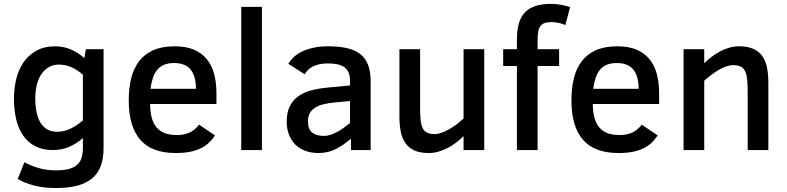

<svg xmlns="http://www.w3.org/2000/svg" viewBox="-20 -762 3995 975"><path d="M505.9 -9.8Q505.9 41.5 492.2 79.6Q478.5 117.7 449.2 142.8Q419.9 168 374 180.4Q328.1 192.9 264.2 192.9Q205.1 192.9 156.5 180.9Q107.9 168.9 69.8 147L104 62Q137.2 80.1 177 91.6Q216.8 103 264.2 103Q301.3 103 327.1 96.7Q353 90.3 369.4 76.9Q385.7 63.5 393.3 42Q400.9 20.5 400.9 -9.8V-61Q372.1 -34.7 333.5 -17.3Q294.9 0 248 0Q196.8 0 159.4 -19.3Q122.1 -38.6 97.9 -73.2Q73.7 -107.9 62.3 -155.8Q50.8 -203.6 50.8 -261.2Q50.8 -312 62.3 -359.9Q73.7 -407.7 98.9 -444.8Q124 -481.9 164.3 -504.4Q204.6 -526.9 262.2 -526.9Q302.7 -526.9 340.8 -510.5Q378.9 -494.1 408.2 -466.8L416 -512.2H505.9ZM400.9 -382.8Q374 -406.2 343.5 -420.2Q313 -434.1 278.8 -434.1Q250 -434.1 227.8 -421.1Q205.6 -408.2 190.2 -385.5Q174.8 -362.8 167 -331.5Q159.2 -300.3 159.2 -263.2Q159.2 -224.6 165.5 -193.1Q171.9 -161.6 185.3 -139.4Q198.7 -117.2 220 -105Q241.2 -92.8 271 -92.8Q304.7 -92.8 337.6 -108.4Q370.6 -124 400.9 -150.9Z M742.2 -233.9Q742.7 -195.3 750.2 -165.8Q757.8 -136.2 773.9 -116.5Q790 -96.7 815.7 -86.4Q841.3 -76.2 878.9 -76.2Q914.1 -76.2 941.2 -88.1Q968.3 -100.1 991.2 -128.9L1071.8 -74.2Q1057.1 -52.2 1039.1 -35.6Q1021 -19 997.1 -7.8Q973.1 3.4 942.6 9.3Q912.1 15.1 873 15.1Q750.5 15.1 692.1 -52.5Q633.8 -120.1 633.8 -252Q633.8 -314 646.2 -364.5Q658.7 -415 686.3 -451.2Q713.9 -487.3 758.3 -507.1Q802.7 -526.9 867.2 -526.9Q924.3 -526.9 964.6 -509.8Q1004.9 -492.7 1030.3 -461.4Q1055.7 -430.2 1067.4 -386.2Q1079.1 -342.3 1079.1 -289.1V-233.9ZM975.1 -311Q975.1 -375 948.2 -408.4Q921.4 -441.9 863.8 -441.9Q834.5 -441.9 813.7 -433.3Q793 -424.8 779.1 -408.2Q765.1 -391.6 756.8 -367.2Q748.5 -342.8 744.1 -311Z M1205.1 0V-727.1H1310.1V0Z M1762.2 0V-58.1Q1726.1 -25.9 1685.8 -5.4Q1645.5 15.1 1598.1 15.1Q1559.1 15.1 1528.8 3.4Q1498.5 -8.3 1478 -29.5Q1457.5 -50.8 1446.8 -79.8Q1436 -108.9 1436 -144Q1436 -190.4 1451.4 -221.7Q1466.8 -252.9 1493.9 -272.7Q1521 -292.5 1558.3 -302.5Q1595.7 -312.5 1640.1 -316.9L1757.3 -328.1V-352.1Q1757.3 -377.4 1749.8 -394.3Q1742.2 -411.1 1727.8 -421.4Q1713.4 -431.6 1692.1 -435.8Q1670.9 -439.9 1644 -439.9Q1618.2 -439.9 1598.9 -435.1Q1579.6 -430.2 1565.4 -422.4Q1551.3 -414.6 1542 -404.5Q1532.7 -394.5 1527.3 -384.8L1444.3 -438Q1453.6 -454.6 1470 -470.5Q1486.3 -486.3 1510.7 -498.8Q1535.2 -511.2 1568.6 -519Q1602.1 -526.9 1646 -526.9Q1699.7 -526.9 1740.2 -518.1Q1780.8 -509.3 1807.9 -488.8Q1835 -468.3 1848.6 -433.8Q1862.3 -399.4 1862.3 -348.1V0ZM1757.3 -249 1684.1 -242.2Q1650.4 -239.3 1624.3 -232.9Q1598.1 -226.6 1580.3 -215.3Q1562.5 -204.1 1553.2 -187.3Q1543.9 -170.4 1543.9 -146Q1543.9 -105.5 1565.4 -88.6Q1586.9 -71.8 1626 -71.8Q1641.1 -71.8 1657.5 -77.1Q1673.8 -82.5 1690.7 -91.3Q1707.5 -100.1 1724.4 -112.1Q1741.2 -124 1757.3 -137.2Z M2334 0V-70.8Q2316.9 -53.7 2296.6 -38.1Q2276.4 -22.5 2253.7 -10.7Q2231 1 2206.8 8.1Q2182.6 15.1 2158.2 15.1Q2115.2 15.1 2086.4 2.9Q2057.6 -9.3 2040.3 -33Q2022.9 -56.6 2015.6 -91.1Q2008.3 -125.5 2008.3 -169.9V-512.2H2113.3V-220.2Q2113.3 -181.6 2115.7 -155Q2118.2 -128.4 2126 -112.1Q2133.8 -95.7 2148.4 -88.4Q2163.1 -81.1 2187 -81.1Q2203.1 -81.1 2221.4 -87.4Q2239.7 -93.8 2259 -104.5Q2278.3 -115.2 2297.4 -129.6Q2316.4 -144 2334 -160.2V-512.2H2439V0Z M2851.1 -634.8Q2835.4 -641.6 2816.9 -645.8Q2798.3 -649.9 2780.3 -649.9Q2759.8 -649.9 2746.1 -645Q2732.4 -640.1 2724.4 -629.6Q2716.3 -619.1 2713.1 -602.3Q2710 -585.4 2710 -562V-512.2H2819.3V-426.8H2710V0H2605V-426.8H2535.2V-512.2H2605V-562Q2605 -606.9 2614.3 -640.9Q2623.5 -674.8 2644 -697.3Q2664.6 -719.7 2697.5 -731Q2730.5 -742.2 2778.3 -742.2Q2805.2 -742.2 2830.3 -737.5Q2855.5 -732.9 2875 -726.1Z M2990.2 -233.9Q2990.7 -195.3 2998.3 -165.8Q3005.9 -136.2 3022 -116.5Q3038.1 -96.7 3063.7 -86.4Q3089.4 -76.2 3127 -76.2Q3162.1 -76.2 3189.2 -88.1Q3216.3 -100.1 3239.3 -128.9L3319.8 -74.2Q3305.2 -52.2 3287.1 -35.6Q3269 -19 3245.1 -7.8Q3221.2 3.4 3190.7 9.3Q3160.2 15.1 3121.1 15.1Q2998.5 15.1 2940.2 -52.5Q2881.8 -120.1 2881.8 -252Q2881.8 -314 2894.3 -364.5Q2906.7 -415 2934.3 -451.2Q2961.9 -487.3 3006.3 -507.1Q3050.8 -526.9 3115.2 -526.9Q3172.4 -526.9 3212.6 -509.8Q3252.9 -492.7 3278.3 -461.4Q3303.7 -430.2 3315.4 -386.2Q3327.1 -342.3 3327.1 -289.1V-233.9ZM3223.1 -311Q3223.1 -375 3196.3 -408.4Q3169.4 -441.9 3111.8 -441.9Q3082.5 -441.9 3061.8 -433.3Q3041 -424.8 3027.1 -408.2Q3013.2 -391.6 3004.9 -367.2Q2996.6 -342.8 2992.2 -311Z M3776.9 0V-292Q3776.9 -330.1 3774.4 -356.7Q3772 -383.3 3763.9 -399.9Q3755.9 -416.5 3741.2 -423.8Q3726.6 -431.2 3702.1 -431.2Q3686 -431.2 3667.7 -424.8Q3649.4 -418.5 3630.6 -407.5Q3611.8 -396.5 3592.8 -382.1Q3573.7 -367.7 3556.2 -352.1V0H3451.2V-512.2H3556.2V-440.9Q3572.8 -457.5 3593.3 -473.1Q3613.8 -488.8 3636.5 -500.7Q3659.2 -512.7 3683.3 -519.8Q3707.5 -526.9 3731.9 -526.9Q3774.9 -526.9 3803.7 -514.6Q3832.5 -502.4 3849.9 -478.8Q3867.2 -455.1 3874.5 -420.7Q3881.8 -386.2 3881.8 -341.8V0Z"/></svg>

Font: Clear Sans Medium
Style: Regular
Weight: 500
Foundry: Intel Corporation
Version: Version 1.00